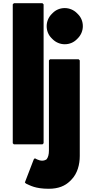

<svg xmlns="http://www.w3.org/2000/svg" viewBox="-20 -887 592 1189"><path d="M59 0 66 7H243L250 0V-860L243 -867H66L59 -860ZM290 -520 283 -513V45C283 70 278 87 269 99C263 104 252 108 241 108C219 108 196 93 196 93L189 100L134 243L141 250C166 261 198 282 282 282C342 282 383 264 413 235L414 234L421 227C460 188 474 131 474 79V-513L467 -520ZM381 -837C352 -837 326 -826 307 -807L300 -800C281 -781 269 -754 269 -725C269 -696 280 -670 299 -651L306 -644C325 -625 352 -613 381 -613C410 -613 436 -624 455 -643L462 -650C481 -669 493 -696 493 -725C493 -754 482 -780 463 -799L456 -806C437 -825 410 -837 381 -837Z"/></svg>

Font: Hussar Woodtype
Style: Blk
Weight: 900
Foundry: Cannot Into Space Fonts
Version: Version 1.07